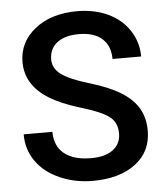

<svg xmlns="http://www.w3.org/2000/svg" viewBox="-52 -768 709 823"><g transform="rotate(-5 302.0 -356.0)"><path d="M443.8 -183.1C443.8 -154.3 433.1 -131.3 411.6 -114.3C389.6 -96.7 357.4 -87.9 314.5 -87.9C264.6 -87.9 226.6 -99.1 199.7 -121.1C172.9 -143.1 159.7 -174.3 159.7 -214.8H36.1C36.1 -170.4 48.3 -131.3 72.3 -97.7C96.2 -64 129.4 -38.1 172.9 -19C215.8 0 263.2 9.8 314.5 9.8C392.1 9.8 454.1 -7.8 499.5 -43C544.9 -77.6 567.4 -125 567.4 -184.1C567.4 -220.7 559.6 -252.4 543.9 -279.8C528.3 -306.6 503.9 -331.1 470.2 -352.1C436.5 -373 392.1 -391.6 336.9 -408.2C281.7 -424.3 241.7 -441.4 217.8 -459C193.8 -476.1 181.6 -498 181.6 -523.9C181.6 -554.7 192.9 -579.1 215.3 -596.2C237.3 -613.3 268.6 -622.1 309.1 -622.1C352.5 -622.1 385.7 -611.8 409.2 -590.8C432.1 -569.8 443.8 -540.5 443.8 -503.4H566.9C566.9 -544.4 555.7 -582 533.7 -615.7C511.7 -649.4 481 -675.3 442.4 -693.4C403.8 -711.4 359.4 -720.7 310.1 -720.7C235.4 -720.7 174.8 -702.1 128.4 -665C81.5 -627.9 58.1 -580.6 58.1 -523.4C58.1 -458 90.3 -404.8 155.3 -364.3C189 -343.3 234.9 -323.7 292 -306.6C349.1 -289.6 389.2 -272.5 411.1 -255.4C433.1 -238.3 443.8 -214.4 443.8 -183.1Z"/></g></svg>

Font: Shabnam FD Medium
Style: Regular
Weight: 500
Foundry: DejaVu fonts team - Redesigned by Saber Rastikerdar - Based on Vazir font
Version: Version 5.00;October 20, 2019;FontCreator 12.0.0.2547 64-bit